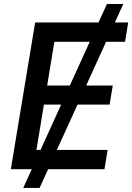

<svg xmlns="http://www.w3.org/2000/svg" viewBox="-20 -839 656 952"><path d="M95.2 92.8 510.3 -819.3H591.3L176.3 92.8ZM33.7 0 154.3 -727.5H615.7L600.1 -631.8H249.5L213.9 -415H539.1L523.4 -320.3H197.8L160.6 -95.7H513.7L498 0Z"/></svg>

Font: Inter 16pt Medium
Style: Italic
Weight: 500
Italic angle: -9.3988°
Version: Version 4.001;git-66647c0bb